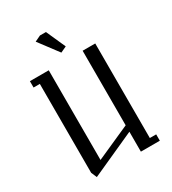

<svg xmlns="http://www.w3.org/2000/svg" viewBox="-165 -754 757 844"><g transform="rotate(-30 214.0 -332.0)"><path d="M32.2 -480V-512.2H127.9V-57.1L299.8 -133.8V-512.2H363.8V-32.2H396V0H299.8V-101.1L76.2 0L64 -28.8V-480ZM141.1 -649.9 170.9 -664.1H201.2L245.1 -565.9L214.8 -551.8Z"/></g></svg>

Font: Gawaa
Style: Regular
Weight: 400
Designer: T. Christopher White
Version: Version 1.0